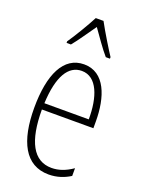

<svg xmlns="http://www.w3.org/2000/svg" viewBox="-146 -833 681 911"><g transform="rotate(20 194.0 -377.0)"><path d="M214 -764H175C152 -720 109 -648 85 -614V-606H107C133 -637 168 -690 194 -726C222 -687 255 -638 283 -606H304V-614C288 -638 239 -717 214 -764ZM199 -539C96 -539 46 -433 46 -264C46 -97 98 10 218 10C260 10 296 -3 326 -22V-61C290 -36 256 -24 220 -24C128 -24 83 -109 83 -269H343V-303C343 -425 305 -539 199 -539ZM199 -506C277 -506 309 -412 308 -301H84C90 -439 132 -506 199 -506Z"/></g></svg>

Font: Noto Sans Kannada ExtraCondensed ExtraLight
Style: Regular
Weight: 200
Width: 2
Designer: Jelle Bosma - Monotype Design Team
Foundry: Monotype Imaging Inc.
Version: Version 2.005